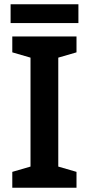

<svg xmlns="http://www.w3.org/2000/svg" viewBox="-20 -886 419 906"><path d="M341 0H38V-75L124 -100V-614L38 -639V-714H341V-639L255 -614V-100L341 -75ZM350 -866V-777H30V-866Z"/></svg>

Font: Noto Sans Syriac Eastern SemiBold
Style: Regular
Weight: 600
Designer: Patrick Giasson and the Monotype Design Team
Foundry: Monotype Imaging Inc.
Version: Version 3.001